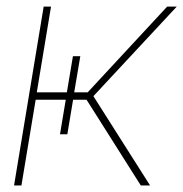

<svg xmlns="http://www.w3.org/2000/svg" viewBox="-20 -566 560 586"><path d="M22.9 0 113.3 -545.9H135.7L92.3 -284.2H184.1L202.6 -394.5H225.1L206.5 -284.2H247.6L490.2 -545.9H519.5L265.1 -272.5L438 0H409.7L244.1 -261.7H203.1L185.5 -156.2H163.1L180.7 -261.7H88.9L45.4 0Z"/></svg>

Font: Inter Display Thin
Style: Italic
Weight: 100
Italic angle: -9.39999°
Designer: Rasmus Andersson
Foundry: rsms
Version: Version 4.000;git-a52131595